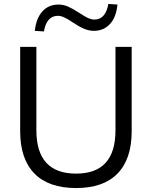

<svg xmlns="http://www.w3.org/2000/svg" viewBox="-20 -942 768 971"><path d="M365 9Q226 9 154 -64.5Q82 -138 82 -279V-705H164V-283Q164 -64 365 -64Q564 -64 564 -283V-705H646V-279Q646 -138 574.5 -64.5Q503 9 365 9ZM202 -783 156 -786Q163 -850 194.5 -884.5Q226 -919 276 -919Q300 -919 323.5 -909Q347 -899 379 -878Q411 -857 427 -850Q443 -843 457 -843Q514 -843 528 -922L574 -919Q568 -855 536 -820.5Q504 -786 455 -786Q431 -786 406.5 -796Q382 -806 349 -828Q321 -847 304 -854.5Q287 -862 273 -862Q216 -862 202 -783Z"/></svg>

Font: Nunito Sans
Style: Regular
Weight: 400
Designer: Vernon Adams
Foundry: Vernon Adams
Version: Version 3.101; ttfautohint (v1.8.4.7-5d5b);gftools[0.9.27]